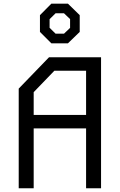

<svg xmlns="http://www.w3.org/2000/svg" viewBox="-20 -1006 640 1026"><path d="M242 -700 80 -532.5V0H160V-320H440V0H520V-700ZM160 -513.5 270.5 -628H440V-392H160ZM254.5 -986.5 193.5 -925V-835.5L254.5 -774.5H343L406 -835.5V-925L343 -986.5ZM277 -935H322L354.5 -904V-857L322 -826H277L245 -857.5V-903.5Z"/></svg>

Font: Kode
Style: Regular
Weight: 400
Monospace: yes
Designer: Isa Ozler
Foundry: Kadena LLC
Version: Version 1.000;gftools[0.9.28]